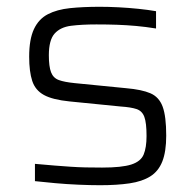

<svg xmlns="http://www.w3.org/2000/svg" viewBox="-20 -538 576 566"><path d="M275 8Q247 8 212 6.5Q177 5 143.5 2Q110 -1 83 -4V-55Q115 -52 140.5 -50Q166 -48 188 -46.5Q210 -45 232 -44.5Q254 -44 281 -44Q339 -44 367 -53Q395 -62 403.5 -82.5Q412 -103 412 -137Q412 -176 405.5 -193.5Q399 -211 382.5 -216.5Q366 -222 336 -224L185 -239Q135 -244 109.5 -258Q84 -272 75 -299.5Q66 -327 66 -371Q66 -422 80 -452Q94 -482 121 -496Q148 -510 186.5 -514Q225 -518 274 -518Q300 -518 329.5 -516.5Q359 -515 388 -512Q417 -509 440 -505V-454Q409 -459 381 -461.5Q353 -464 325 -465Q297 -466 264 -466Q221 -466 189.5 -462Q158 -458 141 -439Q124 -420 124 -375Q124 -342 130.5 -325Q137 -308 153.5 -302Q170 -296 200 -293L352 -278Q398 -274 423.5 -263Q449 -252 459.5 -223.5Q470 -195 470 -138Q470 -91 458.5 -62Q447 -33 423 -18Q399 -3 362 2.5Q325 8 275 8Z"/></svg>

Font: Saira SemiExpanded Light
Style: Regular
Weight: 300
Width: 6
Designer: Hector Gatti with collaboration of the Omnibus-Type team
Foundry: Omnibus-Type
Version: Version 1.101